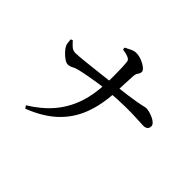

<svg xmlns="http://www.w3.org/2000/svg" viewBox="-175 -1035 1351 1351"><g transform="rotate(45 500.0 -360.0)"><path d="M198 35Q296 -25 358.5 -99Q421 -173 453 -265.5Q485 -358 488 -473Q490 -507 490 -548Q490 -589 488.5 -626.5Q487 -664 484 -687Q482 -700 469 -707.5Q456 -715 438.5 -719Q421 -723 404 -726L402 -743Q417 -751 442 -763Q467 -775 486 -775Q514 -775 542 -764Q570 -753 589.5 -737.5Q609 -722 609 -708Q609 -695 604 -688Q599 -681 593.5 -672Q588 -663 587 -642Q584 -601 582.5 -554Q581 -507 579 -469Q572 -340 533 -240Q494 -140 416 -67Q338 6 212 55ZM203 -376Q188 -376 167 -390.5Q146 -405 127.5 -425.5Q109 -446 103 -460Q98 -470 96 -484Q94 -498 93 -516L108 -522Q125 -502 142.5 -486.5Q160 -471 185 -471Q199 -471 228.5 -473.5Q258 -476 297 -480.5Q336 -485 378 -489.5Q420 -494 459.5 -499Q499 -504 529 -507Q606 -516 655 -522.5Q704 -529 733 -534.5Q762 -540 776.5 -543Q791 -546 798 -548Q805 -550 811 -550Q825 -550 844.5 -545Q864 -540 883 -531Q902 -522 914.5 -510Q927 -498 927 -485Q927 -465 915 -456Q903 -447 885 -447Q865 -447 819 -450Q773 -453 701.5 -452.5Q630 -452 530 -443Q490 -440 442.5 -432.5Q395 -425 352 -417Q309 -409 282 -402Q259 -397 242 -387Q225 -377 203 -376Z"/></g></svg>

Font: Noto Serif TC SemiBold
Style: Regular
Weight: 600
Version: Version 2.002-H1;hotconv 1.1.0;makeotfexe 2.6.0